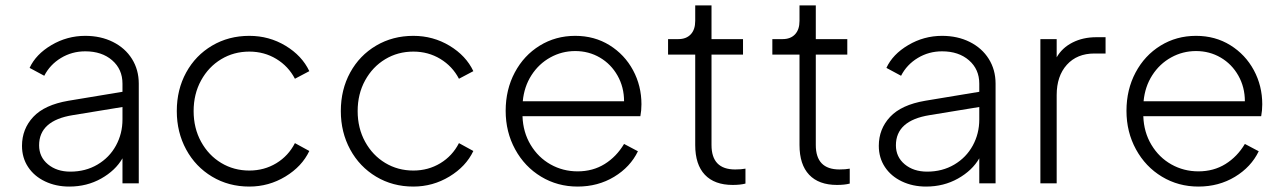

<svg xmlns="http://www.w3.org/2000/svg" viewBox="-20 -675 4728 707"><path d="M61 -138Q61 -200 102.5 -244.5Q144 -289 232 -304L431 -337V-367Q431 -420 393 -453Q355 -486 294 -486Q245 -486 204.5 -461.5Q164 -437 143 -396L89 -425Q112 -475 169.5 -509Q227 -543 294 -543Q351 -543 396 -520.5Q441 -498 466 -458Q491 -418 491 -367V0H431V-92Q405 -47 352.5 -17.5Q300 12 235 12Q186 12 146 -7Q106 -26 83.5 -60Q61 -94 61 -138ZM239 -43Q295 -43 339 -69Q383 -95 407 -139Q431 -183 431 -235V-281L248 -251Q124 -231 124 -140Q124 -97 156.5 -70Q189 -43 239 -43Z M631 -266Q631 -345 665.5 -408Q700 -471 761 -507Q822 -543 898 -543Q971 -543 1031.5 -506.5Q1092 -470 1119 -413L1066 -385Q1042 -431 997.5 -458Q953 -485 898 -485Q841 -485 794.5 -457Q748 -429 720.5 -379Q693 -329 693 -266Q693 -203 720.5 -153Q748 -103 794.5 -75Q841 -47 898 -47Q953 -47 997.5 -74Q1042 -101 1066 -148L1119 -119Q1092 -62 1031 -25Q970 12 898 12Q822 12 761 -24.5Q700 -61 665.5 -124.5Q631 -188 631 -266Z M1235 -266Q1235 -345 1269.5 -408Q1304 -471 1365 -507Q1426 -543 1502 -543Q1575 -543 1635.5 -506.5Q1696 -470 1723 -413L1670 -385Q1646 -431 1601.5 -458Q1557 -485 1502 -485Q1445 -485 1398.5 -457Q1352 -429 1324.5 -379Q1297 -329 1297 -266Q1297 -203 1324.5 -153Q1352 -103 1398.5 -75Q1445 -47 1502 -47Q1557 -47 1601.5 -74Q1646 -101 1670 -148L1723 -119Q1696 -62 1635 -25Q1574 12 1502 12Q1426 12 1365 -24.5Q1304 -61 1269.5 -124.5Q1235 -188 1235 -266Z M1842 -267Q1842 -345 1875.5 -408Q1909 -471 1967.5 -507Q2026 -543 2098 -543Q2169 -543 2224.5 -508.5Q2280 -474 2311 -416.5Q2342 -359 2342 -291Q2342 -268 2338 -247H1904Q1906 -188 1934 -141.5Q1962 -95 2007.5 -69.5Q2053 -44 2107 -44Q2163 -44 2206.5 -71Q2250 -98 2278 -145L2329 -118Q2301 -60 2241.5 -24Q2182 12 2107 12Q2033 12 1972.5 -24.5Q1912 -61 1877 -125Q1842 -189 1842 -267ZM2278 -302Q2278 -354 2254 -396.5Q2230 -439 2189 -463Q2148 -487 2098 -487Q2049 -487 2006.5 -463.5Q1964 -440 1937 -398Q1910 -356 1905 -302Z M2540 -141V-474H2440V-531H2478Q2507 -531 2523.5 -548.5Q2540 -566 2540 -598V-655H2600V-531H2716V-474H2600V-141Q2600 -51 2687 -51Q2710 -51 2725 -54V1Q2706 6 2678 6Q2611 6 2575.5 -31.5Q2540 -69 2540 -141Z M2924 -141V-474H2824V-531H2862Q2891 -531 2907.5 -548.5Q2924 -566 2924 -598V-655H2984V-531H3100V-474H2984V-141Q2984 -51 3071 -51Q3094 -51 3109 -54V1Q3090 6 3062 6Q2995 6 2959.5 -31.5Q2924 -69 2924 -141Z M3216 -138Q3216 -200 3257.5 -244.5Q3299 -289 3387 -304L3586 -337V-367Q3586 -420 3548 -453Q3510 -486 3449 -486Q3400 -486 3359.5 -461.5Q3319 -437 3298 -396L3244 -425Q3267 -475 3324.5 -509Q3382 -543 3449 -543Q3506 -543 3551 -520.5Q3596 -498 3621 -458Q3646 -418 3646 -367V0H3586V-92Q3560 -47 3507.5 -17.5Q3455 12 3390 12Q3341 12 3301 -7Q3261 -26 3238.5 -60Q3216 -94 3216 -138ZM3394 -43Q3450 -43 3494 -69Q3538 -95 3562 -139Q3586 -183 3586 -235V-281L3403 -251Q3279 -231 3279 -140Q3279 -97 3311.5 -70Q3344 -43 3394 -43Z M3811 -531H3871V-464Q3891 -499 3929.5 -518.5Q3968 -538 4017 -538H4051V-478H4010Q3946 -478 3908.5 -436.5Q3871 -395 3871 -325V0H3811Z M4128 -267Q4128 -345 4161.5 -408Q4195 -471 4253.5 -507Q4312 -543 4384 -543Q4455 -543 4510.5 -508.5Q4566 -474 4597 -416.5Q4628 -359 4628 -291Q4628 -268 4624 -247H4190Q4192 -188 4220 -141.5Q4248 -95 4293.5 -69.5Q4339 -44 4393 -44Q4449 -44 4492.5 -71Q4536 -98 4564 -145L4615 -118Q4587 -60 4527.5 -24Q4468 12 4393 12Q4319 12 4258.5 -24.5Q4198 -61 4163 -125Q4128 -189 4128 -267ZM4564 -302Q4564 -354 4540 -396.5Q4516 -439 4475 -463Q4434 -487 4384 -487Q4335 -487 4292.5 -463.5Q4250 -440 4223 -398Q4196 -356 4191 -302Z"/></svg>

Font: Evergrow Sans
Style: Light
Weight: 300
Foundry: 10Web
Version: Version 1.000